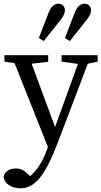

<svg xmlns="http://www.w3.org/2000/svg" viewBox="-20 -774 551 1044"><path d="M91 250C173 250 229 174 297 -6L475 -474H421L267 -49L236 38C211 108 171 177 104 210L131 232L170 210L139 179C112 152 92 142 66 142C36 142 7 156 0 184C0 223 42 250 91 250ZM251 52 292 -48 285 -68 135 -474H42L251 52ZM4 -439 102 -424H122L242 -438V-474H4V-439ZM315 -439 421 -424H441L511 -439V-474H315V-439ZM191 -567 218 -551 311 -668C330 -692 333 -708 333 -718C333 -740 317 -754 298 -754C281 -754 259 -743 246 -709L191 -567ZM333 -567 360 -551 453 -668C472 -692 475 -708 475 -718C475 -740 459 -754 440 -754C423 -754 401 -743 388 -709L333 -567Z"/></svg>

Font: Source Serif Variable
Style: Regular
Weight: 389
Designer: Frank Grießhammer
Foundry: Adobe Systems Incorporated
Version: Version 3.001;hotconv 1.0.111;makeotfexe 2.5.65597